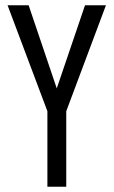

<svg xmlns="http://www.w3.org/2000/svg" viewBox="-20 -710 432 730"><path d="M231.9 -287.1V0H160.2V-287.1L8.8 -689.9H88.9L195.8 -374L303.2 -689.9H382.8Z"/></svg>

Font: D-DIN Condensed
Style: Regular
Weight: 400
Width: 3
Designer: Charles Nix
Foundry: Datto Inc.
Version: Version 1.00